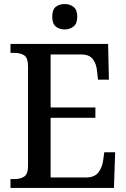

<svg xmlns="http://www.w3.org/2000/svg" viewBox="-20 -932 627 952"><path d="M32 0V-44H52Q81 -44 100 -56.5Q119 -69 119 -108V-601Q119 -646 99.5 -658Q80 -670 51 -670H32V-714H516L520 -537H466L461 -581Q458 -615 440.5 -638.5Q423 -662 382 -662H231V-399H453V-348H231V-52H406Q448 -52 467 -76Q486 -100 491 -133L497 -177H551L545 0ZM301 -786Q274 -786 256.5 -800.5Q239 -815 239 -849Q239 -884 256.5 -898Q274 -912 301 -912Q326 -912 344.5 -898Q363 -884 363 -849Q363 -815 344.5 -800.5Q326 -786 301 -786Z"/></svg>

Font: Noto Serif Georgian SemiCondensed Medium
Style: Regular
Weight: 500
Width: 4
Designer: Monotype Design Team, Akaki Razmadze
Foundry: Google LLC
Version: Version 2.003; ttfautohint (v1.8.4.7-5d5b)